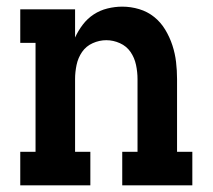

<svg xmlns="http://www.w3.org/2000/svg" viewBox="-20 -558 640 578"><path d="M41 0V-101H87V-429H41V-530H206V-445Q215 -465 229 -483.5Q243 -502 262 -514.5Q281 -527 303.5 -532.5Q326 -538 348 -538Q374 -538 399 -530.5Q424 -523 444 -507Q464 -491 477.5 -468.5Q491 -446 499 -421.5Q507 -397 510 -371.5Q513 -346 513 -320V-101H559V0H348V-101H394V-320Q394 -341 389.5 -362.5Q385 -384 373 -401.5Q361 -419 341 -428Q321 -437 300 -437Q279 -437 259 -428Q239 -419 227 -401.5Q215 -384 210.5 -362.5Q206 -341 206 -320V-101H252V0Z"/></svg>

Font: Iosevka Curly Slab Extended
Style: Bold
Weight: 700
Width: 7
Monospace: yes
Designer: Belleve Invis
Foundry: Belleve Invis
Version: Version 11.1.0; ttfautohint (v1.8.3)